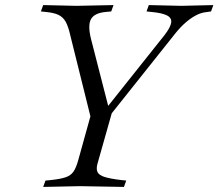

<svg xmlns="http://www.w3.org/2000/svg" viewBox="-20 -733 860 756"><path d="M150 3 159 -22 180 -24Q218 -28 238.5 -35Q259 -42 269.5 -57.5Q280 -73 288 -102L336 -275L257 -593Q249 -629 238.5 -647.5Q228 -666 210 -674.5Q192 -683 160 -686L141 -688L150 -713L281 -710L427 -713L418 -688L397 -686Q352 -682 338.5 -658Q325 -634 338 -581L414 -285L386 -291L628 -595Q651 -625 654 -643.5Q657 -662 638 -672Q619 -682 576 -686L557 -688L566 -713L694 -710L820 -713L811 -688L790 -685Q771 -683 750.5 -672Q730 -661 710 -643.5Q690 -626 670 -601L420 -287L364 -89Q358 -68 364 -55.5Q370 -43 392.5 -36Q415 -29 458 -24L477 -22L468 3L295 0Z"/></svg>

Font: Baskervville
Style: Italic
Weight: 400
Italic angle: -18°
Designer: ANRT
Foundry: ANRT
Version: Version 1.100